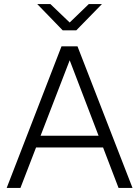

<svg xmlns="http://www.w3.org/2000/svg" viewBox="-20 -929 688 949"><path d="M13 0 284 -700H363L635 0H566L318 -648H331L81 0ZM122 -200 145 -258H504L527 -200ZM290 -779 164 -909H229L343 -800H306L419 -909H484L357 -779Z"/></svg>

Font: SUSE Light
Style: Regular
Weight: 300
Designer: Rene Bieder
Foundry: SUSE
Version: Version 1.000